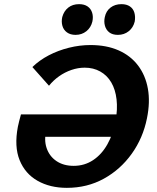

<svg xmlns="http://www.w3.org/2000/svg" viewBox="-20 -890 757 925"><path d="M302 15Q221 15 161 -19Q101 -53 74.5 -118.5Q48 -184 66 -279Q68 -290 72.5 -307Q77 -324 81 -339L220 -307Q216 -300 211.5 -289Q207 -278 204 -266Q191 -217 204.5 -177Q218 -137 252 -114Q286 -91 335 -91Q387 -91 428.5 -118.5Q470 -146 497.5 -195Q525 -244 537 -308Q547 -364 541.5 -411.5Q536 -459 516 -493Q496 -527 463 -545.5Q430 -564 388 -564Q356 -564 324 -553Q292 -542 264.5 -522.5Q237 -503 216 -477L136 -567Q170 -600 215 -623.5Q260 -647 312 -660Q364 -673 416 -673Q493 -673 551 -647.5Q609 -622 645 -574.5Q681 -527 692.5 -462.5Q704 -398 688 -320Q669 -225 614.5 -149Q560 -73 480 -29Q400 15 302 15ZM142 -231 81 -339H583L560 -231ZM344 -722Q319 -722 302.5 -734Q286 -746 280.5 -766Q275 -786 280 -808Q288 -837 309 -853.5Q330 -870 361 -870Q386 -870 402 -859Q418 -848 424 -828.5Q430 -809 425 -786Q418 -757 396 -739.5Q374 -722 344 -722ZM548 -722Q522 -722 506.5 -734Q491 -746 485.5 -766Q480 -786 485 -808Q491 -837 512.5 -853.5Q534 -870 565 -870Q590 -870 606 -859Q622 -848 627.5 -828.5Q633 -809 629 -786Q622 -757 600 -739.5Q578 -722 548 -722Z"/></svg>

Font: Ysabeau Office ExtraBold
Style: Italic
Weight: 800
Italic angle: -12°
Designer: Christian Thalmann (Catharsis Fonts)
Version: Version 2.001;gftools[0.9.30]; featfreeze: tnum,lnum,ss02